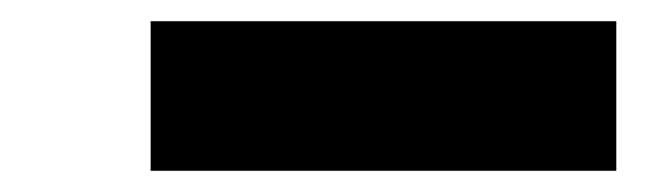

<svg xmlns="http://www.w3.org/2000/svg" viewBox="-20 -442 620 181"><path d="M122 -422H561V-281H122Z"/></svg>

Font: Parkinsans Light
Style: Bold
Weight: 700
Version: Version 1.000